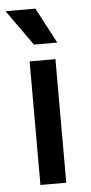

<svg xmlns="http://www.w3.org/2000/svg" viewBox="-54 -732 361 763"><g transform="rotate(-5 127.0 -350.0)"><path d="M76 0H179V-493H76ZM-2 -700 99 -558H192L117 -700Z"/></g></svg>

Font: Meta Space Medium
Style: Regular
Weight: 500
Designer: Meta Pool / Florian Karsten
Foundry: Meta Pool / Florian Karsten
Version: Version 2.000;Glyphs 3.1.1 (3137)